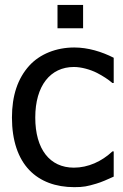

<svg xmlns="http://www.w3.org/2000/svg" viewBox="-20 -752 501 784"><path d="M319.3 -731.9H214.8V-636.7H319.3ZM283.2 12.2C321.3 12.2 336.4 8.8 373 -2C392.1 -7.3 423.3 -21 444.3 -30.8V-133.8H439C395.5 -92.8 339.8 -67.4 281.7 -67.4C183.1 -67.4 124 -143.1 124 -272C124 -402.3 186 -478.5 281.7 -478.5C312.5 -478.5 349.6 -467.8 376.5 -454.1C400.9 -441.4 421.9 -427.7 439 -413.1H444.3V-516.1C395.5 -541 339.4 -558.1 283.2 -558.1C209.5 -558.1 142.6 -531.2 99.6 -483.9C52.2 -431.6 28.8 -361.3 28.8 -272C28.8 -177.7 54.2 -105 99.6 -57.6C144 -11.2 207.5 12.2 283.2 12.2Z"/></svg>

Font: SG Kara Light
Style: Regular
Weight: 400
Designer: Damoon Khanjanzadeh
Version: Version 1.000